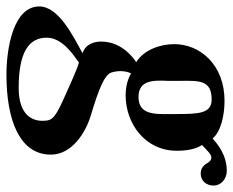

<svg xmlns="http://www.w3.org/2000/svg" viewBox="-87 -402 724 596"><g transform="rotate(90 275.0 -104.0)"><path d="M445 -291C445 -318 441 -349 427 -369C442 -383 456 -398 465 -398C475 -398 479 -392 483 -386C489 -376 497 -365 516 -365C538 -365 553 -382 553 -405C553 -427 534 -446 507 -446C475 -446 442 -434 407 -402C385 -428 334 -439 290 -439C178 -439 114 -363 114 -283C114 -239 132 -188 170 -165C122 -132 106 -91 106 -56C106 -39 111 -9 142 2C89 31 -3 76 -3 136C-3 217 128 238 209 238C346 238 457 199 457 100C457 35 389 -8 335 -24C255 -48 209 -66 202 -88C196 -107 196 -132 205 -149C221 -139 245 -132 273 -132C360 -132 445 -192 445 -291ZM171 13C189 17 259 49 292 64C348 90 352 99 352 127C352 157 335 200 250 200C138 200 94 168 94 113C94 65 146 31 171 13ZM331 -291C331 -285 331 -279 331 -273C332 -219 332 -172 278 -172C225 -172 226 -219 228 -263C228 -269 228 -276 228 -282C228 -289 228 -296 228 -303C227 -363 227 -399 286 -399C329 -399 331 -359 331 -291Z"/></g></svg>

Font: Libertinus Serif
Style: Bold Italic
Weight: 700
Italic angle: -12°
Designer: Philipp H. Poll, Khaled Hosny
Foundry: Caleb Maclennan
Version: Version 7.050;RELEASE